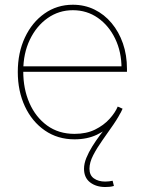

<svg xmlns="http://www.w3.org/2000/svg" viewBox="-20 -563 592 790"><path d="M286.6 10.3Q217.3 10.3 164.6 -26.1Q111.8 -62.5 82.5 -125.2Q53.2 -188 53.2 -267.1Q53.2 -346.2 82.5 -408.7Q111.8 -471.2 163.1 -507.3Q214.4 -543.5 279.8 -543.5Q328.1 -543.5 368.7 -523.7Q409.2 -503.9 439.2 -468Q469.2 -432.1 485.8 -384.3Q502.4 -336.4 502.4 -279.8V-267.6H64.9V-290H489.3L480 -282.2Q480 -349.6 453.9 -403.8Q427.7 -458 382.6 -489.5Q337.4 -521 279.8 -521Q222.2 -521 176 -488.5Q129.9 -456.1 102.8 -399.7Q75.7 -343.3 75.7 -271V-269Q75.7 -197.3 101.1 -139.2Q126.5 -81.1 173.8 -46.6Q221.2 -12.2 286.6 -12.2Q335.4 -12.2 371.1 -29.8Q406.7 -47.4 430.4 -73.5Q454.1 -99.6 464.4 -124.5L484.4 -115.7Q472.2 -85.9 445.6 -56.9Q418.9 -27.8 378.9 -8.8Q338.9 10.3 286.6 10.3ZM413.1 206.5Q375.5 206.5 350.6 187.3Q325.7 168 325.7 131.3Q325.7 110.4 335.2 86.9Q344.7 63.5 359.6 39.6Q374.5 15.6 392.1 -7.8Q409.7 -31.2 426.3 -52.2L484.4 -115.7Q469.7 -84 447 -51Q424.3 -18.1 401.6 13.9Q378.9 45.9 363.5 75.7Q348.1 105.5 348.1 131.3Q348.1 158.2 366.5 171.1Q384.8 184.1 413.1 184.1Q421.4 184.1 429 183.1Q436.5 182.1 443.4 180.7L448.7 202.1Q440.4 204.6 431.6 205.6Q422.9 206.5 413.1 206.5Z"/></svg>

Font: Inter 20pt Thin
Style: Regular
Weight: 250
Version: Version 4.001;git-66647c0bb